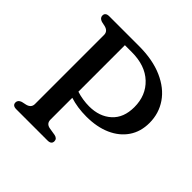

<svg xmlns="http://www.w3.org/2000/svg" viewBox="-178 -861 1022 1022"><g transform="rotate(45 333.0 -350.0)"><path d="M636 -450Q636 -384.5 603.5 -336.5Q571 -288.5 512 -262.2Q453 -236 374 -236Q307 -236 250.5 -254V-90Q250.5 -60 281 -54.5L324 -47.5Q347 -42.5 347 -23Q347 0 318 0H83Q54 0 54 -23Q54 -41 76 -48.5L103.5 -54.5Q133.5 -62.5 133.5 -90V-610Q133.5 -637.5 103.5 -645.5L76 -651.5Q54 -659 54 -677Q54 -700 83 -700H306Q410.5 -700 484.5 -667.2Q558.5 -634.5 597.2 -578Q636 -521.5 636 -450ZM250.5 -650V-300Q273.5 -292.5 298 -288.8Q322.5 -285 346 -285Q423 -285 471.2 -328.5Q519.5 -372 519.5 -452.5Q519.5 -540.5 461.5 -595.2Q403.5 -650 302.5 -650Z"/></g></svg>

Font: Fraunces 9pt Soft
Style: Regular
Weight: 400
Version: Version 1.000;[0bf87f6ff]